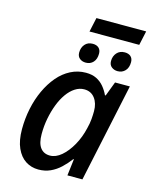

<svg xmlns="http://www.w3.org/2000/svg" viewBox="-125 -923 799 1014"><g transform="rotate(15 274.0 -416.0)"><path d="M257 -764 274 -842H546L529 -764ZM280 -600Q260 -600 246.5 -611Q233 -622 233 -643Q233 -670 248.5 -688Q264 -706 291 -706Q312 -706 324 -695Q336 -684 336 -664Q336 -634 320.5 -617Q305 -600 280 -600ZM454 -600Q435 -600 421 -611Q407 -622 407 -643Q407 -670 423 -688Q439 -706 466 -706Q487 -706 499 -695Q511 -684 511 -664Q511 -634 495 -617Q479 -600 454 -600ZM184 10Q145 10 114 -10Q83 -30 64.5 -71Q46 -112 46 -174Q46 -232 57.5 -287Q69 -342 91 -389.5Q113 -437 143.5 -473Q174 -509 213 -529Q252 -549 296 -549Q330 -549 354 -537Q378 -525 395 -504.5Q412 -484 423 -460H427L457 -539H538L423 0H341L352 -91H349Q328 -63 303.5 -40Q279 -17 249.5 -3.5Q220 10 184 10ZM224 -77Q256 -77 286.5 -103Q317 -129 341.5 -172.5Q366 -216 378 -269Q385 -296 387 -320Q389 -344 389 -364Q389 -407 368 -434.5Q347 -462 310 -462Q284 -462 260 -446.5Q236 -431 216.5 -403.5Q197 -376 183 -339.5Q169 -303 161 -261.5Q153 -220 153 -176Q153 -126 171.5 -101.5Q190 -77 224 -77Z"/></g></svg>

Font: Noto Sans Display Medium
Style: Italic
Weight: 500
Italic angle: -12°
Designer: Monotype Design Team
Foundry: Monotype Imaging Inc.
Version: Version 2.003